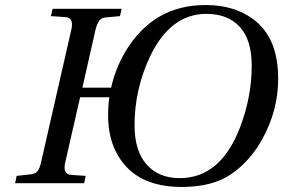

<svg xmlns="http://www.w3.org/2000/svg" viewBox="-20 -727 1124 762"><path d="M40 0 46 -29 101 -35Q119 -36 128.5 -47.5Q138 -59 143 -83L263 -609Q274 -656 241 -659L182 -663L189 -692H463L456 -663L401 -658Q383 -657 374 -645Q365 -633 359 -609L307 -379H421Q438 -455 478 -523Q589 -707 795 -707Q926 -707 1005 -634Q1084 -561 1084 -414Q1084 -289 1021 -175Q973 -88 898.5 -36.5Q824 15 702 15Q558 15 483.5 -63Q409 -141 409 -270Q409 -308 414 -341H298L239 -83Q228 -36 261 -33L320 -29L314 0ZM514 -230Q514 -128 562 -74Q610 -20 693 -20Q855 -20 932 -220Q979 -342 979 -466Q979 -569 931.5 -620.5Q884 -672 799 -672Q657 -672 576 -504Q514 -373 514 -230Z"/></svg>

Font: Lingua Franca
Style: Italic
Weight: 400
Italic angle: -13°
Version: Version 1.19